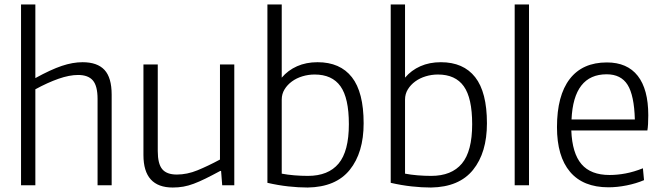

<svg xmlns="http://www.w3.org/2000/svg" viewBox="-20 -828 2962 858"><path d="M74 -808H138V-479Q207 -517 256 -533.5Q305 -550 349 -550Q415 -550 447 -515.5Q479 -481 479 -405V0H416V-386Q416 -444 395 -468.5Q374 -493 329 -493Q290 -493 241.5 -476Q193 -459 138 -429V0H74Z M752 10Q621 10 621 -135V-540H685V-153Q685 -96 705 -72Q725 -48 770 -48Q816 -48 862.5 -67Q909 -86 963 -115V-540H1027V0H973L968 -64H964Q927 -44 898.5 -30Q870 -16 846 -7Q822 2 799.5 6Q777 10 752 10Z M1355 10Q1314 10 1268.5 5Q1223 0 1175 -11V-808H1239V-481Q1267 -514 1307.5 -532Q1348 -550 1399 -550Q1500 -550 1552.5 -483Q1605 -416 1605 -277Q1605 -146 1543 -69Q1481 8 1355 10ZM1356 -42Q1447 -42 1493 -97Q1539 -152 1539 -273Q1539 -390 1501.5 -442.5Q1464 -495 1386 -495Q1358 -495 1331.5 -487Q1305 -479 1284.5 -464Q1264 -449 1251.5 -428.5Q1239 -408 1239 -383V-52Q1265 -47 1295.5 -44.5Q1326 -42 1356 -42Z M1906 10Q1865 10 1819.5 5Q1774 0 1726 -11V-808H1790V-481Q1818 -514 1858.5 -532Q1899 -550 1950 -550Q2051 -550 2103.5 -483Q2156 -416 2156 -277Q2156 -146 2094 -69Q2032 8 1906 10ZM1907 -42Q1998 -42 2044 -97Q2090 -152 2090 -273Q2090 -390 2052.5 -442.5Q2015 -495 1937 -495Q1909 -495 1882.5 -487Q1856 -479 1835.5 -464Q1815 -449 1802.5 -428.5Q1790 -408 1790 -383V-52Q1816 -47 1846.5 -44.5Q1877 -42 1907 -42Z M2280 -808H2344V0H2280Z M2699 9Q2586 9 2527.5 -60Q2469 -129 2469 -260Q2469 -401 2526 -475Q2583 -549 2692 -549Q2783 -549 2830 -489Q2877 -429 2877 -313Q2877 -268 2873 -245H2533Q2537 -143 2578.5 -94.5Q2620 -46 2704 -46Q2739 -46 2776 -53Q2813 -60 2853 -76L2858 -23Q2823 -8 2780.5 0.5Q2738 9 2699 9ZM2691 -496Q2543 -496 2534 -294H2817Q2814 -402 2784.5 -449Q2755 -496 2691 -496Z"/></svg>

Font: Encode Sans Narrow
Style: Light
Weight: 300
Designer: Pablo Impallari, Andres Torresi
Foundry: Pablo Impallari, Andres Torresi
Version: Version 1.000; ttfautohint (v1.00) -l 8 -r 50 -G 200 -x 14 -